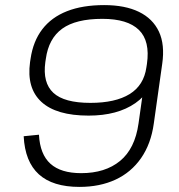

<svg xmlns="http://www.w3.org/2000/svg" viewBox="-20 -727 703 754"><path d="M584 -242Q573 -162 534 -106Q495 -50 433.5 -21.5Q372 7 292 7Q187 7 132.5 -42.5Q78 -92 73 -192L133 -198Q137 -121 178 -84Q219 -47 299 -47Q393 -47 451.5 -95Q510 -143 524 -242L557 -476H617ZM389 -707Q471 -707 525.5 -680.5Q580 -654 604 -603Q628 -552 617 -476L595 -463Q582 -371 511.5 -322Q441 -273 328 -273Q201 -273 142.5 -327Q84 -381 98 -483L100 -496Q110 -565 146 -612Q182 -659 243 -683Q304 -707 389 -707ZM382 -653Q278 -653 224.5 -614.5Q171 -576 160 -496L158 -483Q147 -402 189.5 -362.5Q232 -323 335 -323Q433 -323 489 -357.5Q545 -392 555 -463L557 -476Q570 -566 525.5 -609.5Q481 -653 382 -653Z"/></svg>

Font: Pathway Extreme 8pt Thin
Style: Italic
Weight: 100
Italic angle: -8°
Designer: Eduardo Rodriguez Tunni
Foundry: Eduardo Rodriguez Tunni
Version: Version 1.000